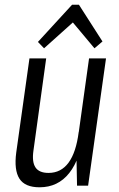

<svg xmlns="http://www.w3.org/2000/svg" viewBox="-20 -788 504 815"><path d="M122 -149Q115 -101 130.5 -77.5Q146 -54 186 -54Q239 -54 271 -97.5Q303 -141 314 -227L346 -292L338 -234Q322 -114 274 -53.5Q226 7 148 7Q86 7 62.5 -29.5Q39 -66 49 -141L105 -540H176ZM354 0H307L304 -153L358 -540H430ZM141 -610 286 -768H315L415 -612L381 -583L279 -705H303L167 -583Z"/></svg>

Font: Pathway Extreme Condensed Light
Style: Italic
Weight: 300
Width: 3
Italic angle: -8°
Version: Version 1.001;gftools[0.9.26]